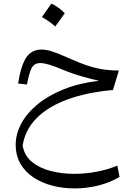

<svg xmlns="http://www.w3.org/2000/svg" viewBox="-20 -698 762 1068"><path d="M80.6 -233.4Q96.2 -332.5 125.5 -377.4Q154.8 -422.4 212.4 -422.4Q236.8 -422.4 269.8 -411.9Q302.7 -401.4 359.4 -376Q424.3 -346.7 472.2 -331.5Q520 -316.4 560.3 -311Q600.6 -305.7 641.1 -305.7L608.4 -197.3Q464.8 -184.6 357.2 -145.5Q249.5 -106.4 184.8 -42Q120.1 22.5 106 111.3Q115.2 167.5 157.2 202.1Q199.2 236.8 261.5 252.9Q323.7 269 392.6 269Q456.5 269 519.5 256.8Q582.5 244.6 632.8 223.1L645 286.1Q592.3 317.9 526.9 334Q461.4 350.1 394.5 350.1Q330.6 350.1 272 335Q213.4 319.8 167.2 289.6Q121.1 259.3 94.2 213.6Q67.4 168 67.4 106.4Q67.4 47.4 98.1 -10.3Q128.9 -67.9 188.5 -117.2Q248 -166.5 334.2 -201.2Q420.4 -235.8 530.8 -249Q496.1 -255.9 439.2 -272Q382.3 -288.1 327.1 -311Q278.3 -331.5 250 -339.4Q221.7 -347.2 204.1 -347.2Q172.4 -347.2 157.5 -322Q142.6 -296.9 129.9 -228ZM265.1 -677.7Q299.8 -664.6 340.3 -624.5Q314 -586.4 287.1 -550.8Q270.5 -565.9 251.7 -579.1Q232.9 -592.3 212.9 -603Q226.6 -621.6 239 -639.9Q251.5 -658.2 265.1 -677.7Z"/></svg>

Font: Pinar-DS1-FD Regular
Style: Regular
Weight: 400
Designer: Amin Abedi
Version: Version 3.000